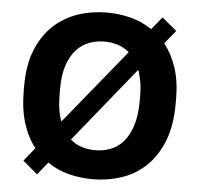

<svg xmlns="http://www.w3.org/2000/svg" viewBox="-52 -765 864 831"><g transform="rotate(5 380.0 -350.0)"><path d="M380 12Q326 12 275.5 -1Q225 -14 183 -43L139 12L75 -42L122 -100Q88 -143 69 -203.5Q50 -264 50 -345V-365Q50 -457 77 -522.5Q104 -588 149.5 -630Q195 -672 254.5 -692Q314 -712 380 -712Q434 -712 484 -699Q534 -686 576 -657L621 -712L685 -659L638 -601Q671 -559 690.5 -501Q710 -443 710 -365V-345Q710 -249 683 -181.5Q656 -114 610.5 -71Q565 -28 505.5 -8Q446 12 380 12ZM380 -114Q414 -114 445.5 -125.5Q477 -137 501 -164Q525 -191 539.5 -235Q554 -279 554 -345V-365Q554 -399 549 -426.5Q544 -454 536 -477L272 -151Q295 -131 322.5 -122.5Q350 -114 380 -114ZM380 -586Q346 -586 314.5 -574.5Q283 -563 259 -537Q235 -511 220.5 -469Q206 -427 206 -365V-345Q206 -271 224 -225L488 -549Q465 -569 437 -577.5Q409 -586 380 -586Z"/></g></svg>

Font: Golos Text DemiBold
Style: Regular
Weight: 600
Designer: A.Korolkova, Vitaly Kuzmin
Foundry: ParaType Ltd
Version: Version 2.002